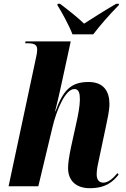

<svg xmlns="http://www.w3.org/2000/svg" viewBox="-20 -977 660 1007"><path d="M360 -797H469C506 -845 550 -896 603 -950L604 -957H589C519 -916 460 -878 421 -853C392 -881 353 -913 295 -957H282L281 -950C302 -917 343 -843 360 -797ZM451 10C536 10 573 -25 602 -61L596 -69C573 -41 547 -19 522 -19C500 -19 487 -34 487 -63C487 -90 495 -122 503 -160L536 -316C543 -351 554 -396 554 -431C554 -493 528 -547 444 -547C350 -547 310 -501 271 -393H269C275 -417 294 -494 298 -516L351 -760H114L112 -750H128C168 -750 175 -736 175 -716C175 -705 173 -692 169 -675L25 0H181L255 -309C277 -402 323 -510 370 -510C394 -510 399 -488 399 -455C399 -421 389 -371 383 -344L352 -203C343 -159 337 -123 337 -96C337 -30 378 10 451 10Z"/></svg>

Font: Noto Serif Display Condensed ExtraBold
Style: Italic
Weight: 800
Width: 3
Italic angle: -12°
Designer: Monotype Design Team
Foundry: Monotype Imaging Inc.
Version: Version 2.009